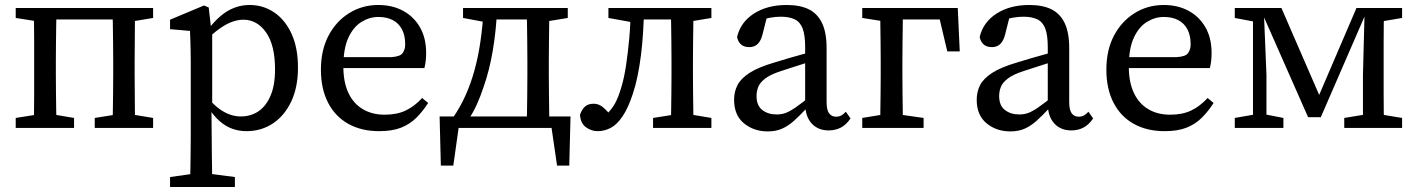

<svg xmlns="http://www.w3.org/2000/svg" viewBox="-20 -513 5687 770"><path d="M115 0Q116 -26 116.5 -63Q117 -100 117 -140Q117 -180 117 -213V-268Q117 -301 117 -341Q117 -381 116.5 -418.5Q116 -456 115 -481H207Q206 -456 205.5 -418.5Q205 -381 204.5 -341Q204 -301 204 -268V-213Q204 -180 204.5 -140Q205 -100 205.5 -63Q206 -26 207 0ZM431 0Q432 -26 432.5 -63Q433 -100 433.5 -140Q434 -180 434 -213V-268Q434 -301 433.5 -341Q433 -381 432.5 -418.5Q432 -456 431 -481H522Q521 -456 521 -418.5Q521 -381 520.5 -341Q520 -301 520 -268V-213Q520 -180 520.5 -140Q521 -100 521 -63Q521 -26 522 0ZM43 0V-40L151 -57H176L277 -40V0ZM360 0V-40L467 -57H492L594 -40V0ZM43 -441V-481H160V-424H151ZM477 -424V-481H594V-441L492 -424ZM166 -435V-481H471V-435Z M662 237V197L775 181H800L922 197V237ZM742 237Q743 202 743.5 168Q744 134 744.5 99.5Q745 65 745 31V-261Q745 -288 744.5 -309Q744 -330 743.5 -349Q743 -368 742 -389L662 -396V-434L798 -491L817 -483L827 -396L831 -393V-81L828 -76L829 33Q829 66 829.5 100.5Q830 135 830.5 169Q831 203 831 237ZM968 13Q939 13 912 3.5Q885 -6 860.5 -27.5Q836 -49 814 -84H788L795 -143Q834 -92 870.5 -69Q907 -46 946 -46Q985 -46 1015.5 -66Q1046 -86 1064.5 -128Q1083 -170 1083 -235Q1083 -332 1047 -383Q1011 -434 956 -434Q934 -434 909.5 -425Q885 -416 857 -395.5Q829 -375 794 -340L787 -394H814Q839 -427 865 -449Q891 -471 920 -482Q949 -493 981 -493Q1036 -493 1080 -463Q1124 -433 1149.5 -377Q1175 -321 1175 -242Q1175 -163 1148 -106Q1121 -49 1074.5 -18Q1028 13 968 13Z M1501 13Q1429 13 1376.5 -16.5Q1324 -46 1295.5 -101.5Q1267 -157 1267 -234Q1267 -312 1297.5 -370Q1328 -428 1380.5 -460.5Q1433 -493 1497 -493Q1553 -493 1596 -470Q1639 -447 1664 -404Q1689 -361 1689 -300Q1689 -282 1687 -266.5Q1685 -251 1682 -240H1310V-284H1550Q1585 -286 1595 -300.5Q1605 -315 1605 -335Q1605 -371 1592 -395.5Q1579 -420 1555 -432.5Q1531 -445 1497 -445Q1462 -445 1429.5 -425Q1397 -405 1377 -361.5Q1357 -318 1357 -246Q1357 -184 1377 -141Q1397 -98 1434.5 -75.5Q1472 -53 1523 -53Q1572 -53 1607.5 -70Q1643 -87 1673 -120L1697 -100Q1676 -67 1650 -41Q1624 -15 1588.5 -1Q1553 13 1501 13Z M2233 0H1778L1825 -41L1798 151H1748L1743 -46H2268L2263 151H2214L2186 -41ZM2092 0Q2093 -26 2093.5 -63Q2094 -100 2094.5 -140Q2095 -180 2095 -213V-268Q2095 -301 2094.5 -341Q2094 -381 2093.5 -418.5Q2093 -456 2092 -481H2183Q2183 -456 2182.5 -418.5Q2182 -381 2181.5 -341Q2181 -301 2181 -268V-213Q2181 -180 2181.5 -140Q2182 -100 2182.5 -63Q2183 -26 2183 0ZM1837 -441V-481H1942V-424H1928ZM2139 -424V-481H2257V-441L2154 -424ZM1796 -40Q1825 -82 1846.5 -129.5Q1868 -177 1883 -231.5Q1898 -286 1907 -348.5Q1916 -411 1920 -481H1974Q1970 -392 1956.5 -311.5Q1943 -231 1919 -163Q1907 -127 1892.5 -94.5Q1878 -62 1858 -33V-9ZM1942 -435V-481H2132V-435Z M2377 13Q2351 13 2329.5 -3Q2308 -19 2306 -53Q2314 -75 2326.5 -86Q2339 -97 2361 -97Q2381 -97 2397.5 -83.5Q2414 -70 2432 -47L2429 -37H2407L2405 -47Q2431 -71 2445.5 -96.5Q2460 -122 2472 -164Q2483 -200 2490.5 -249.5Q2498 -299 2503.5 -358.5Q2509 -418 2509 -481H2563Q2562 -431 2559 -383Q2556 -335 2550.5 -291.5Q2545 -248 2537 -209Q2529 -170 2518 -137Q2499 -79 2476.5 -46Q2454 -13 2429 0Q2404 13 2377 13ZM2420 -441V-481H2528V-424H2514ZM2528 -435V-481H2711V-435ZM2599 0V-40L2707 -57H2731L2833 -40V0ZM2670 0Q2671 -26 2671.5 -63Q2672 -100 2672.5 -140Q2673 -180 2673 -213V-268Q2673 -301 2672.5 -341Q2672 -381 2671.5 -418.5Q2671 -456 2670 -481H2761Q2761 -456 2760.5 -418.5Q2760 -381 2759.5 -341Q2759 -301 2759 -268V-213Q2759 -180 2759.5 -140Q2760 -100 2760.5 -63Q2761 -26 2761 0ZM2716 -424V-481H2833V-441L2731 -424Z M3059 14Q3003 14 2963.5 -18.5Q2924 -51 2924 -113Q2924 -145 2937.5 -171.5Q2951 -198 2986.5 -221Q3022 -244 3088 -263Q3116 -272 3142.5 -279.5Q3169 -287 3195.5 -294.5Q3222 -302 3249 -309V-272Q3214 -261 3180 -250Q3146 -239 3112 -228Q3069 -214 3048 -197.5Q3027 -181 3020.5 -163.5Q3014 -146 3014 -128Q3014 -90 3037 -72Q3060 -54 3095 -54Q3115 -54 3132 -60.5Q3149 -67 3172.5 -83.5Q3196 -100 3233 -129L3245 -77H3213Q3186 -48 3163.5 -28Q3141 -8 3116.5 3Q3092 14 3059 14ZM3303 10Q3261 10 3235.5 -17.5Q3210 -45 3209 -94V-98V-324Q3209 -372 3199 -398.5Q3189 -425 3167 -435.5Q3145 -446 3111 -446Q3091 -446 3068.5 -442Q3046 -438 3019 -427L3060 -462L3038 -375Q3032 -350 3019 -337Q3006 -324 2985 -324Q2963 -324 2951 -335.5Q2939 -347 2936 -365Q2950 -424 3003.5 -458.5Q3057 -493 3135 -493Q3188 -493 3223 -476Q3258 -459 3276.5 -421Q3295 -383 3295 -320V-104Q3295 -72 3305 -58.5Q3315 -45 3333 -45Q3346 -45 3355 -50.5Q3364 -56 3372 -65L3391 -38Q3374 -13 3352.5 -1.5Q3331 10 3303 10Z M3510 0Q3510 -26 3510.5 -63Q3511 -100 3511.5 -140Q3512 -180 3512 -213V-268Q3512 -301 3511.5 -341Q3511 -381 3510.5 -418.5Q3510 -456 3510 -481H3601Q3601 -456 3600.5 -418.5Q3600 -381 3599.5 -341Q3599 -301 3599 -268V-213Q3599 -180 3599.5 -140Q3600 -100 3600.5 -63Q3601 -26 3601 0ZM3560 -435V-481H3821L3829 -307H3779L3739 -476L3792 -435ZM3438 0V-40L3541 -57H3565L3684 -40V0ZM3438 -441V-481H3555V-424H3546Z M4032 14Q3976 14 3936.5 -18.5Q3897 -51 3897 -113Q3897 -145 3910.5 -171.5Q3924 -198 3959.5 -221Q3995 -244 4061 -263Q4089 -272 4115.5 -279.5Q4142 -287 4168.5 -294.5Q4195 -302 4222 -309V-272Q4187 -261 4153 -250Q4119 -239 4085 -228Q4042 -214 4021 -197.5Q4000 -181 3993.5 -163.5Q3987 -146 3987 -128Q3987 -90 4010 -72Q4033 -54 4068 -54Q4088 -54 4105 -60.5Q4122 -67 4145.5 -83.5Q4169 -100 4206 -129L4218 -77H4186Q4159 -48 4136.5 -28Q4114 -8 4089.5 3Q4065 14 4032 14ZM4276 10Q4234 10 4208.5 -17.5Q4183 -45 4182 -94V-98V-324Q4182 -372 4172 -398.5Q4162 -425 4140 -435.5Q4118 -446 4084 -446Q4064 -446 4041.5 -442Q4019 -438 3992 -427L4033 -462L4011 -375Q4005 -350 3992 -337Q3979 -324 3958 -324Q3936 -324 3924 -335.5Q3912 -347 3909 -365Q3923 -424 3976.5 -458.5Q4030 -493 4108 -493Q4161 -493 4196 -476Q4231 -459 4249.5 -421Q4268 -383 4268 -320V-104Q4268 -72 4278 -58.5Q4288 -45 4306 -45Q4319 -45 4328 -50.5Q4337 -56 4345 -65L4364 -38Q4347 -13 4325.5 -1.5Q4304 10 4276 10Z M4651 13Q4579 13 4526.5 -16.5Q4474 -46 4445.5 -101.5Q4417 -157 4417 -234Q4417 -312 4447.5 -370Q4478 -428 4530.5 -460.5Q4583 -493 4647 -493Q4703 -493 4746 -470Q4789 -447 4814 -404Q4839 -361 4839 -300Q4839 -282 4837 -266.5Q4835 -251 4832 -240H4460V-284H4700Q4735 -286 4745 -300.5Q4755 -315 4755 -335Q4755 -371 4742 -395.5Q4729 -420 4705 -432.5Q4681 -445 4647 -445Q4612 -445 4579.5 -425Q4547 -405 4527 -361.5Q4507 -318 4507 -246Q4507 -184 4527 -141Q4547 -98 4584.5 -75.5Q4622 -53 4673 -53Q4722 -53 4757.5 -70Q4793 -87 4823 -120L4847 -100Q4826 -67 4800 -41Q4774 -15 4738.5 -1Q4703 13 4651 13Z M5226 -43 5046 -451H5031V-481H5119L5281 -108H5260L5420 -481H5470V-453H5455L5277 -43ZM5446 0V-213L5453 -481H5531Q5530 -456 5529.5 -418.5Q5529 -381 5529 -341Q5529 -301 5529 -268V-213Q5529 -180 5529 -140Q5529 -100 5529.5 -63Q5530 -26 5531 0ZM4932 0V-40L5024 -56H5045L5127 -40V0ZM5371 0V-40L5475 -57H5500L5603 -40V0ZM4932 -441V-481H5041V-424H5022ZM5005 0V-481H5048L5059 -213V0ZM5482 -424V-481H5603V-441L5503 -424Z"/></svg>

Font: Source Serif 4 18pt
Style: Regular
Weight: 400
Designer: Frank Grießhammer
Foundry: Adobe Systems Incorporated
Version: Version 4.004;hotconv 1.0.116;makeotfexe 2.5.65601